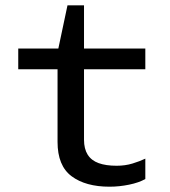

<svg xmlns="http://www.w3.org/2000/svg" viewBox="-20 -694 640 724"><path d="M393 10Q302.8 10 249.9 -29.5Q197 -69 197 -159V-432.8H48.8V-511H200L234.5 -674H296.8V-511H528V-432.8H296.8V-167Q296.8 -132.8 310.6 -110.8Q324.5 -88.8 351.9 -78.9Q379.2 -69 420 -69Q452 -69 479.6 -77.4Q507.2 -85.8 528 -95.8V-19Q503.8 -5.2 466.6 2.4Q429.5 10 393 10Z"/></svg>

Font: Chivo Mono Medium
Style: Regular
Weight: 500
Monospace: yes
Designer: Hector Gatti
Foundry: Omnibus-Type
Version: Version 1.008